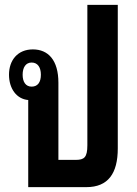

<svg xmlns="http://www.w3.org/2000/svg" viewBox="-20 -769 564 789"><path d="M464 -749H339V-172C339 -122 326 -112 291 -112H220V-429C220 -522 178 -566 115 -566C53 -566 17 -522 17 -462C17 -405 48 -362 96 -358V0H335C424 0 464 -56 464 -159ZM110 -413C86 -413 73 -432 73 -462C73 -492 86 -512 110 -512C135 -512 148 -492 148 -462C148 -431 135 -413 110 -413Z"/></svg>

Font: Noto Sans Thai Looped ExtraCondensed
Style: Bold
Weight: 700
Width: 2
Designer: Sasikarn Vongin, Ben Mitchell
Foundry: The Fontpad Ltd
Version: Version 1.001